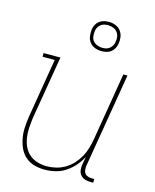

<svg xmlns="http://www.w3.org/2000/svg" viewBox="-113 -817 726 902"><g transform="rotate(15 250.0 -366.5)"><path d="M190 8Q164 8 139.5 1Q115 -6 96.5 -22.5Q78 -39 68 -61.5Q58 -84 53.5 -109Q49 -134 50.5 -160.5Q52 -187 56 -213L104 -502H45V-520H127L75 -210Q72 -186 70.5 -162.5Q69 -139 72.5 -116Q76 -93 85.5 -72.5Q95 -52 112 -37.5Q129 -23 151 -16.5Q173 -10 197 -10Q219 -10 241.5 -15.5Q264 -21 284.5 -33Q305 -45 321.5 -63Q338 -81 349.5 -101.5Q361 -122 367.5 -144Q374 -166 378 -189L433 -520H453L376 -59Q375 -49 376 -39.5Q377 -30 382.5 -23Q388 -16 397.5 -13Q407 -10 416 -10H428V8H413Q400 8 387.5 4Q375 0 366.5 -9.5Q358 -19 356 -32Q354 -45 356 -59L363 -100Q351 -76 332.5 -55Q314 -34 291 -19Q268 -4 242 2Q216 8 190 8ZM305 -599Q288 -599 272.5 -605Q257 -611 247 -624Q237 -637 235 -653.5Q233 -670 235 -687Q237 -699 243 -710Q249 -721 259.5 -728.5Q270 -736 281.5 -738.5Q293 -741 304 -741Q321 -741 336.5 -735Q352 -729 362 -716Q372 -703 374.5 -686.5Q377 -670 374 -653Q372 -641 366 -630Q360 -619 350 -611.5Q340 -604 328 -601.5Q316 -599 305 -599ZM305 -615Q314 -615 323 -617Q332 -619 339.5 -625Q347 -631 352 -639.5Q357 -648 358 -657Q361 -670 359 -683Q357 -696 349.5 -705.5Q342 -715 330 -720Q318 -725 305 -725Q296 -725 286.5 -723Q277 -721 269.5 -715Q262 -709 257 -700.5Q252 -692 251 -683Q249 -670 250.5 -657Q252 -644 259.5 -634.5Q267 -625 279.5 -620Q292 -615 305 -615Z"/></g></svg>

Font: Iosevka Curly Slab Thin
Style: Italic
Weight: 100
Italic angle: -9°
Monospace: yes
Designer: Belleve Invis
Foundry: Belleve Invis
Version: Version 22.1.2; ttfautohint (v1.8.4)